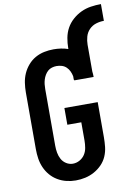

<svg xmlns="http://www.w3.org/2000/svg" viewBox="-102 -1012 759 1084"><g transform="rotate(-10 277.5 -470.0)"><path d="M243 8Q216 8 189.5 1.5Q163 -5 139.5 -19Q116 -33 98.5 -53.5Q81 -74 70 -99Q59 -124 55 -151Q51 -178 51 -205V-530Q51 -557 55 -584.5Q59 -612 70 -637Q81 -662 99.5 -683.5Q118 -705 142 -718.5Q166 -732 193 -737.5Q220 -743 247 -743Q268 -743 289 -740Q310 -737 330 -730V-735Q330 -764 335.5 -793.5Q341 -823 355 -848.5Q369 -874 391.5 -894Q414 -914 440.5 -926.5Q467 -939 496.5 -943.5Q526 -948 555 -948V-852Q532 -852 509.5 -845Q487 -838 470.5 -821Q454 -804 447.5 -781Q441 -758 441 -735V-582Q442 -574 442.5 -566.5Q443 -559 443 -551Q443 -551 443 -551Q443 -551 443 -550H332Q332 -551 332 -551Q332 -551 332 -551Q332 -552 331.5 -552.5Q331 -553 331 -554H330V-574Q327 -589 320.5 -603Q314 -617 303 -627.5Q292 -638 277.5 -642.5Q263 -647 247 -647Q234 -647 220.5 -643Q207 -639 197 -630Q187 -621 180 -609Q173 -597 169 -584Q165 -571 163.5 -557.5Q162 -544 162 -530V-205Q162 -185 165.5 -165Q169 -145 178.5 -127.5Q188 -110 205.5 -99Q223 -88 243 -88Q264 -88 282.5 -98.5Q301 -109 312 -126Q323 -143 326.5 -164Q330 -185 330 -205V-310H250V-406H441V-205Q441 -177 438 -149.5Q435 -122 424 -96.5Q413 -71 393.5 -51Q374 -31 349.5 -17.5Q325 -4 298 2Q271 8 243 8Z"/></g></svg>

Font: Zed Mono
Style: Bold
Weight: 700
Monospace: yes
Designer: Belleve Invis
Foundry: Belleve Invis
Version: Version 1.0.0; ttfautohint (v1.8.4)